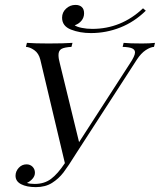

<svg xmlns="http://www.w3.org/2000/svg" viewBox="-20 -744 646 775"><path d="M605.6 -571 601.6 -554.8Q587.1 -554 568.1 -541.5Q549.2 -529 532.3 -503.2L287.1 -124.2Q255.6 -73.4 236.3 -48Q216.9 -22.6 189.9 -5.6Q162.9 11.3 125 11.3Q87.9 11.3 65.3 -0.4Q42.7 -12.1 42.7 -34.7Q42.7 -52.4 55.6 -66.5Q68.5 -80.6 87.1 -80.6Q101.6 -80.6 111.3 -71Q121 -61.3 121 -46.8Q121 -33.9 111.7 -23Q102.4 -12.1 88.7 -5.6Q100.8 -1.6 120.2 -1.6Q158.9 -1.6 185.9 -21.8Q212.9 -41.9 241.9 -85.5L142.7 -503.2Q136.3 -529 118.5 -541.5Q100.8 -554 84.7 -554.8L88.7 -571Q120.2 -568.5 175.8 -568.5Q237.1 -568.5 272.6 -571L268.5 -554.8Q239.5 -553.2 227.8 -546.4Q216.1 -539.5 216.1 -521.8Q216.1 -507.3 221.8 -487.1L299.2 -170.2L504 -487.1Q525 -518.5 525 -532.3Q525 -543.5 513.3 -548.8Q501.6 -554 475 -554.8L479 -571Q501.6 -568.5 553.2 -568.5Q583.9 -568.5 605.6 -571ZM352.4 -627.4Q469.4 -627.4 557.3 -710.5L568.5 -700.8Q522.6 -655.6 465.7 -633.1Q408.9 -610.5 346.8 -610.5Q302.4 -610.5 266.5 -624.6Q230.6 -638.7 230.6 -672.6Q230.6 -694.4 246.8 -709.3Q262.9 -724.2 284.7 -724.2Q300.8 -724.2 310.1 -715.7Q319.4 -707.3 319.4 -690.3Q319.4 -673.4 308.9 -660.5Q298.4 -647.6 281.5 -641.9Q290.3 -635.5 310.1 -631.5Q329.8 -627.4 352.4 -627.4Z"/></svg>

Font: Playfair Display SC
Style: Italic
Weight: 400
Italic angle: -14°
Designer: Claus Eggers Sørensen
Foundry: Claus Eggers Sørensen
Version: Version 1.202; ttfautohint (v1.6)